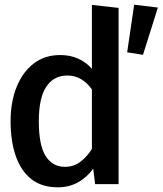

<svg xmlns="http://www.w3.org/2000/svg" viewBox="-20 -793 700 827"><path d="M375.9 -771.8 490.8 -759V0H389.7L381.5 -66.7Q353.8 -28.2 315.4 -7.2Q276.9 13.8 229.2 13.8Q159.5 13.8 114.6 -21.8Q69.7 -57.4 47.7 -121.5Q25.6 -185.6 25.6 -270.8Q25.6 -353.3 51.3 -417.7Q76.9 -482.1 124.6 -519Q172.3 -555.9 239.5 -555.9Q323.1 -555.9 375.9 -496.9ZM269.7 -467.7Q211.8 -467.7 179.5 -419.7Q147.2 -371.8 147.2 -270.8Q147.2 -167.2 176.7 -120.8Q206.2 -74.4 259.5 -74.4Q298.5 -74.4 327.2 -96.9Q355.9 -119.5 375.9 -151.3V-407.7Q355.9 -436.4 329.2 -452.1Q302.6 -467.7 269.7 -467.7ZM557.9 -772.8 660 -760.5 595.9 -556.9 527.7 -567.7Z"/></svg>

Font: Fira Code Medium
Style: Regular
Weight: 500
Designer: Carrois Corporate, Edenspiekermann AG, Nikita Prokopov
Foundry: Carrois Corporate, Edenspiekermann AG, Nikita Prokopov
Version: Version 6.002